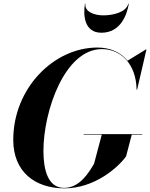

<svg xmlns="http://www.w3.org/2000/svg" viewBox="-20 -1020 821 1050"><path d="M447 -1000H444.5C434.5 -939 439.5 -841 534.5 -841C639.5 -841 674.5 -939 684.5 -1000H682C669 -951 595 -936 544.5 -936C494 -936 441 -957 447 -1000ZM437.5 -286.5V-283.5H536.5L494.5 -125C469.5 -83 419.5 7.5 330.5 7.5C241.5 7.5 217.5 -93 217.5 -195C217.5 -412 333.5 -751.5 537.5 -751.5C638 -751.5 724.5 -673 727 -530H730L781 -750H778.5L677.5 -688C639.5 -734.5 582 -760 512.5 -760C274.5 -760 52.5 -538 52.5 -255C52.5 -82 169.5 10 332.5 10C495.5 10 624.5 -102 669.5 -165L700.5 -283.5H757.5V-286.5Z"/></svg>

Font: Bodoni* 72pt
Style: Bold Italic
Weight: 700
Italic angle: -13°
Version: Version 2.3